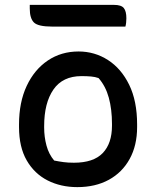

<svg xmlns="http://www.w3.org/2000/svg" viewBox="-20 -756 640 787"><path d="M302 -545Q368 -545 422.5 -510Q477 -475 509.5 -408.5Q542 -342 542 -246V-235Q542 -160 511.5 -104.5Q481 -49 426 -19Q371 11 297 11Q229 11 175 -16.5Q121 -44 89.5 -98.5Q58 -153 58 -235V-246Q58 -337 89.5 -404Q121 -471 176 -508Q231 -545 302 -545ZM314 -444Q237 -444 199 -389Q161 -334 161 -239V-233Q161 -195 170.5 -159.5Q180 -124 202 -98Q222 -94 240.5 -91.5Q259 -89 283 -89Q363 -89 401 -128.5Q439 -168 439 -241V-248Q439 -308 426 -355.5Q413 -403 384 -436Q370 -441 353 -442.5Q336 -444 314 -444ZM102 -736H447Q477 -736 487.5 -723Q498 -710 498 -681Q498 -672 497 -663Q496 -654 494 -647H194Q136 -647 119 -664Q102 -681 102 -721Z"/></svg>

Font: Recursive Sn Csl St Med
Style: Regular
Weight: 500
Version: Version 1.079;hotconv 1.0.112;makeotfexe 2.5.65598; ttfautoh